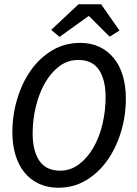

<svg xmlns="http://www.w3.org/2000/svg" viewBox="-20 -868 640 900"><path d="M253 12Q203 12 163 -6.5Q123 -25 95 -59Q67 -93 52.5 -141.5Q38 -190 38 -249Q38 -328 60.5 -403.5Q83 -479 124 -537.5Q165 -596 224 -631.5Q283 -667 356 -667Q406 -667 445.5 -648.5Q485 -630 513 -596Q541 -562 555.5 -513.5Q570 -465 570 -406Q570 -326 547.5 -251Q525 -176 484 -117.5Q443 -59 384.5 -23.5Q326 12 253 12ZM262 -68Q311 -68 350.5 -98Q390 -128 418 -176.5Q446 -225 460.5 -287Q475 -349 475 -412Q475 -494 444 -540.5Q413 -587 347 -587Q297 -587 257.5 -557Q218 -527 190.5 -478.5Q163 -430 148 -368Q133 -306 133 -243Q133 -161 164.5 -114.5Q196 -68 262 -68ZM259 -695 220 -728 348 -848H454L540 -725L494 -696L398 -792H394Z"/></svg>

Font: Source Code Pro Medium
Style: Italic
Weight: 500
Italic angle: -11°
Monospace: yes
Designer: Paul D. Hunt, Teo Tuominen
Foundry: Adobe Systems Incorporated
Version: Version 1.050;PS 1.000;hotconv 16.6.51;makeotf.lib2.5.65220